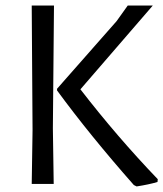

<svg xmlns="http://www.w3.org/2000/svg" viewBox="-20 -661 587 690"><path d="M170 -200 173 0H94L97 -193L94 -641H174ZM269 -340Q402 -168 547 -17L546 -7Q516 2 471 9L461 4Q303 -175 185 -336V-342L399 -585L439 -641H529Z"/></svg>

Font: Alegreya Sans
Style: Regular
Weight: 400
Designer: Juan Pablo del Peral
Foundry: Huerta Tipografica
Version: Version 2.008; ttfautohint (v1.6)